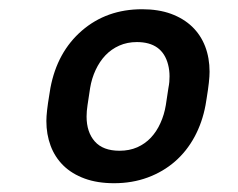

<svg xmlns="http://www.w3.org/2000/svg" viewBox="-20 -742 525 424"><path d="M231.9 -337.4Q195 -337.4 166.9 -347.7Q138.8 -358 120 -376.4Q101.2 -394.9 91.8 -420.1Q82.4 -445.3 82.4 -474.8Q82.4 -494 88.8 -532L91.3 -547.6Q106.2 -627.1 160.9 -674.4Q215.6 -721.6 293.7 -721.6Q329.9 -721.6 357.6 -711.5Q385.3 -701.3 404.3 -683.1Q423.3 -664.8 433.1 -639.4Q442.8 -614 442.8 -583.5Q442.8 -563.9 436.4 -525.2L433.9 -509.9Q426.8 -471.6 409.6 -439.8Q392.4 -408 366.3 -385.3Q340.2 -362.6 306.1 -350Q272 -337.4 231.9 -337.4ZM244 -409.1Q265.6 -409.1 283 -416.7Q300.4 -424.4 313.2 -438Q326 -451.7 334.3 -470.2Q342.7 -488.6 346.2 -509.9L351.9 -547.6Q353.3 -554.7 353.9 -561.1Q354.4 -567.5 354.4 -573.5Q354.4 -587 351.2 -599.4Q338.4 -649.1 282.3 -649.1Q261 -649.1 243.4 -641.3Q225.9 -633.5 212.9 -619.9Q199.9 -606.2 191.2 -587.5Q182.5 -568.9 179 -547.6L173.3 -509.9Q171.2 -496.4 171.2 -484.7Q171.2 -450.3 189.3 -429.7Q207.4 -409.1 244 -409.1Z"/></svg>

Font: Linik Sans
Style: Bold Italic
Weight: 700
Italic angle: 9°
Designer: Fonts by Rasmus Andersson / Changes by Cristiano Sobral with parts from Marc Monis
Foundry: rsms
Version: Version 3.020; ttfautohint (v1.6)